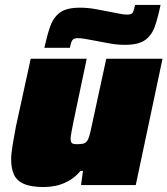

<svg xmlns="http://www.w3.org/2000/svg" viewBox="-20 -747 676 775"><path d="M158 8Q106 8 77 -4.5Q48 -17 36.5 -42Q25 -67 25 -104Q25 -126 31 -162Q37 -198 44 -235L104 -510H330L277 -258Q273 -238 269 -217Q265 -196 265 -188Q265 -178 267.5 -173Q270 -168 276 -166.5Q282 -165 291 -165Q306 -165 315 -167Q324 -169 330 -176Q336 -183 340.5 -198Q345 -213 350 -238L409 -510H636L528 0H307L315 -57H305Q283 -31 256.5 -16.5Q230 -2 204.5 3Q179 8 158 8ZM159 -554Q170 -604 182.5 -640Q195 -676 221.5 -696Q248 -716 303 -716Q335 -716 367 -710Q399 -704 425 -699Q447 -695 464 -691.5Q481 -688 493 -688Q512 -688 516.5 -697Q521 -706 525 -727H628Q618 -678 605.5 -641.5Q593 -605 566 -585.5Q539 -566 484 -566Q452 -566 420.5 -572Q389 -578 362 -583Q342 -587 324 -590Q306 -593 294 -593Q277 -593 271.5 -584Q266 -575 262 -554Z"/></svg>

Font: Saira SemiExpanded Black
Style: Italic
Weight: 900
Width: 6
Italic angle: -12°
Designer: Hector Gatti with collaboration of the Omnibus-Type team
Foundry: Omnibus-Type
Version: Version 1.101